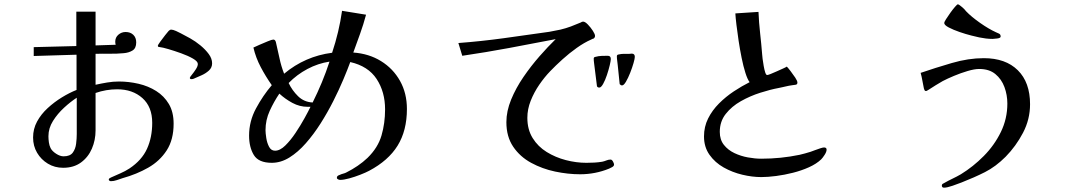

<svg xmlns="http://www.w3.org/2000/svg" viewBox="-20 -794 5040 888"><path d="M335 -342Q307 -324 276.5 -296Q246 -268 225 -234.5Q204 -201 204 -164Q204 -151 206 -136Q208 -121 214 -109Q221 -95 239.5 -83Q258 -71 274 -71Q304 -71 316.5 -88Q329 -105 332 -129Q335 -153 335 -174ZM783 -222Q783 -148 751 -98.5Q719 -49 665.5 -18.5Q612 12 547 30Q535 34 520.5 39Q506 44 493 44Q490 44 486.5 42Q483 40 483 36Q483 34 487 30Q489 29 490.5 28.5Q492 28 493 27Q515 17 537 7.5Q559 -2 579 -15Q636 -53 660 -106Q684 -159 684 -226Q684 -300 638.5 -340.5Q593 -381 522 -381Q471 -381 422 -364V-191Q422 -146 405 -106.5Q388 -67 354.5 -42.5Q321 -18 272 -18Q233 -18 201.5 -37Q170 -56 151.5 -87.5Q133 -119 133 -158Q133 -198 151.5 -232Q170 -266 200.5 -294Q231 -322 266 -343.5Q301 -365 334 -378V-541L136 -535V-576L333 -581V-740H422V-584L515 -587Q514 -591 513.5 -594Q513 -597 513 -601Q513 -621 527.5 -633.5Q542 -646 561 -646Q583 -646 596.5 -633Q610 -620 610 -598Q610 -571 593 -560.5Q576 -550 552 -548Q520 -545 487 -545.5Q454 -546 422 -545V-402Q449 -408 476 -412.5Q503 -417 530 -417Q576 -417 621 -406.5Q666 -396 702.5 -373Q739 -350 761 -313Q783 -276 783 -222ZM961 -501Q961 -481 946 -467.5Q931 -454 911.5 -445.5Q892 -437 876 -430Q872 -428 865 -428Q858 -428 858 -434Q858 -437 867.5 -448.5Q877 -460 886 -474Q895 -488 895 -498Q895 -510 872.5 -523Q850 -536 818 -547.5Q786 -559 758.5 -567Q731 -575 720 -576Q717 -576 713.5 -577Q710 -578 710 -582Q710 -586 721 -601Q732 -616 744 -631.5Q756 -647 760 -651Q766 -657 772 -657Q780 -657 794.5 -650.5Q809 -644 816 -640Q834 -631 859 -617Q884 -603 907 -584Q930 -565 945.5 -544Q961 -523 961 -501Z M1416 -300Q1413 -300 1409.5 -300Q1406 -300 1403 -300Q1366 -300 1332.5 -318Q1299 -336 1272 -361Q1247 -324 1227.5 -281.5Q1208 -239 1208 -192Q1208 -179 1211.5 -156Q1215 -133 1224.5 -115Q1234 -97 1252 -97Q1275 -97 1299.5 -121Q1324 -145 1347 -179.5Q1370 -214 1388.5 -247.5Q1407 -281 1416 -300ZM1504 -509Q1451 -501 1402 -475Q1353 -449 1315 -410Q1331 -376 1358.5 -349Q1386 -322 1426 -320Q1449 -366 1468.5 -413Q1488 -460 1504 -509ZM1862 -290Q1862 -190 1819 -120.5Q1776 -51 1687 -4Q1672 4 1646.5 14Q1621 24 1595.5 31Q1570 38 1553 38Q1549 38 1543.5 35.5Q1538 33 1538 28Q1538 22 1542.5 19Q1547 16 1551 15Q1559 11 1567.5 9Q1576 7 1583 3Q1609 -10 1634 -27Q1659 -44 1680 -64Q1728 -111 1744.5 -167.5Q1761 -224 1761 -288Q1761 -369 1722 -428.5Q1683 -488 1600 -507Q1588 -474 1568 -426.5Q1548 -379 1521.5 -326.5Q1495 -274 1463 -223.5Q1431 -173 1394.5 -131.5Q1358 -90 1318.5 -65.5Q1279 -41 1237 -41Q1176 -41 1154 -77Q1132 -113 1132 -167Q1132 -233 1164 -292.5Q1196 -352 1237 -400Q1209 -440 1186 -483.5Q1163 -527 1152 -574Q1160 -578 1179.5 -586.5Q1199 -595 1218.5 -603Q1238 -611 1244 -611Q1253 -611 1256 -599Q1265 -562 1272.5 -525.5Q1280 -489 1294 -453Q1391 -534 1516 -550Q1532 -598 1543.5 -646.5Q1555 -695 1562 -744L1673 -726Q1661 -681 1645.5 -638Q1630 -595 1614 -551Q1686 -546 1742 -511.5Q1798 -477 1830 -420Q1862 -363 1862 -290Z M2820 -33Q2820 -26 2811 -21Q2802 -16 2797 -14Q2765 -1 2731.5 5.5Q2698 12 2663 12Q2607 12 2547.5 -0.5Q2488 -13 2436.5 -41Q2385 -69 2353.5 -115.5Q2322 -162 2322 -229Q2322 -280 2344 -333.5Q2366 -387 2401 -438Q2436 -489 2475.5 -534Q2515 -579 2550 -613Q2442 -592 2334.5 -572Q2227 -552 2118 -536Q2114 -551 2109 -565.5Q2104 -580 2100 -595Q2206 -603 2311 -617.5Q2416 -632 2521 -647Q2534 -649 2546.5 -652Q2559 -655 2572 -657Q2597 -663 2620 -671.5Q2643 -680 2666 -690Q2669 -692 2671.5 -693Q2674 -694 2677 -694Q2686 -694 2699 -680.5Q2712 -667 2722 -651.5Q2732 -636 2732 -628Q2732 -621 2726 -616Q2723 -615 2720 -614Q2717 -613 2714 -611Q2682 -597 2647.5 -572.5Q2613 -548 2581.5 -519.5Q2550 -491 2525 -465Q2498 -437 2474 -402Q2450 -367 2434.5 -328Q2419 -289 2419 -249Q2419 -195 2443.5 -155.5Q2468 -116 2508.5 -91Q2549 -66 2597 -53.5Q2645 -41 2692 -41Q2710 -41 2728.5 -42Q2747 -43 2765 -46Q2775 -48 2784.5 -52Q2794 -56 2804 -56Q2810 -56 2815 -47Q2820 -38 2820 -33ZM2805 -521Q2805 -513 2800 -492Q2795 -471 2787 -447Q2779 -423 2769.5 -406Q2760 -389 2752 -389Q2744 -389 2741 -395Q2738 -417 2735.5 -439Q2733 -461 2730 -483Q2729 -493 2727.5 -503Q2726 -513 2726 -523Q2726 -530 2734 -531Q2748 -535 2763 -535.5Q2778 -536 2791 -536Q2805 -536 2805 -521ZM2916 -531Q2916 -523 2910 -502Q2904 -481 2894.5 -457Q2885 -433 2875 -416Q2865 -399 2857 -399Q2851 -399 2846 -405L2837 -493Q2836 -504 2834.5 -514Q2833 -524 2833 -534Q2833 -541 2841 -542Q2853 -545 2866 -545Q2879 -545 2891 -545L2902 -546Q2916 -546 2916 -531Z M3803 -102Q3803 -92 3794 -78Q3785 -64 3778 -57Q3756 -36 3721.5 -20.5Q3687 -5 3647.5 5Q3608 15 3569.5 20Q3531 25 3501 25Q3459 25 3413 14Q3367 3 3327 -19.5Q3287 -42 3261.5 -78Q3236 -114 3236 -163Q3236 -208 3255 -246Q3274 -284 3305.5 -315.5Q3337 -347 3374 -371.5Q3411 -396 3447 -414Q3437 -427 3427.5 -457Q3418 -487 3410 -526.5Q3402 -566 3396 -606Q3390 -646 3386 -679.5Q3382 -713 3381 -732L3488 -739Q3490 -690 3495.5 -641Q3501 -592 3505 -542Q3505 -537 3507 -522Q3509 -507 3512 -489.5Q3515 -472 3519 -459.5Q3523 -447 3528 -447Q3532 -447 3544.5 -452Q3557 -457 3572.5 -464Q3588 -471 3601.5 -477Q3615 -483 3619 -486Q3625 -480 3636.5 -465Q3648 -450 3658 -435Q3668 -420 3668 -412Q3668 -403 3659.5 -402Q3651 -401 3645 -400Q3637 -399 3629 -397.5Q3621 -396 3613 -394Q3606 -392 3597.5 -390.5Q3589 -389 3581 -387Q3543 -380 3496 -365Q3449 -350 3406.5 -326Q3364 -302 3336.5 -267Q3309 -232 3309 -184Q3309 -148 3328 -124Q3347 -100 3376.5 -86Q3406 -72 3439 -66Q3472 -60 3501 -60Q3591 -60 3678 -78Q3691 -81 3703.5 -84.5Q3716 -88 3729 -92Q3735 -94 3748 -99Q3761 -104 3773.5 -108Q3786 -112 3791 -112Q3803 -112 3803 -102Z M4744 -312Q4744 -242 4711.5 -180Q4679 -118 4631 -69Q4585 -23 4535.5 2Q4486 27 4427 50Q4412 56 4386 65Q4360 74 4346 74Q4336 74 4336 64Q4336 59 4339.5 56.5Q4343 54 4346 53Q4365 42 4385 32.5Q4405 23 4424 12Q4481 -23 4530 -72.5Q4579 -122 4609 -183.5Q4639 -245 4639 -315Q4639 -355 4625.5 -391.5Q4612 -428 4583.5 -451.5Q4555 -475 4509 -475Q4487 -475 4455 -465.5Q4423 -456 4392 -443Q4361 -430 4340 -419Q4324 -410 4308 -400Q4292 -390 4275 -379Q4272 -378 4269 -375.5Q4266 -373 4262 -373Q4258 -373 4256 -377Q4254 -381 4253 -385Q4249 -403 4246 -421Q4243 -439 4238 -457Q4305 -480 4382 -502.5Q4459 -525 4530 -525Q4631 -525 4687.5 -469Q4744 -413 4744 -312ZM4608 -625Q4608 -618 4592 -616Q4576 -614 4571 -614Q4555 -614 4539.5 -616Q4524 -618 4509 -621Q4499 -623 4473 -629.5Q4447 -636 4418 -646Q4389 -656 4368 -667Q4347 -678 4347 -688Q4347 -692 4355.5 -705.5Q4364 -719 4375.5 -735Q4387 -751 4397 -762.5Q4407 -774 4410 -774Q4414 -774 4421 -768Q4428 -762 4431 -760Q4436 -756 4440 -751.5Q4444 -747 4448 -742Q4473 -716 4513 -688Q4553 -660 4586 -645Q4593 -642 4600.5 -638.5Q4608 -635 4608 -625Z"/></svg>

Font: Kaisei Opti Medium
Style: Regular
Weight: 500
Designer: Font-Kai, 金井和夫
Foundry: KAZUO KANAI
Version: Version 5.003